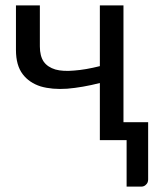

<svg xmlns="http://www.w3.org/2000/svg" viewBox="-20 -527 597 722"><path d="M537.1 -67.4Q537.1 -13.7 537.1 147.5Q537.1 160.2 529.3 167Q522.5 174.8 510.7 174.8Q492.2 174.8 456.1 174.8Q456.1 130.9 456.1 0Q430.7 0 355.5 0Q355.5 -53.7 355.5 -214.8Q290 -198.2 232.4 -193.4Q175.8 -189.5 132.8 -202.1Q89.8 -215.8 65.4 -248Q40 -281.2 40 -338.9Q40 -355.5 40 -389.6Q40 -418.9 40 -506.8Q62.5 -506.8 129.9 -506.8Q129.9 -467.8 129.9 -352.5Q129.9 -316.4 144.5 -294.9Q159.2 -274.4 188.5 -265.6Q216.8 -257.8 258.8 -261.7Q300.8 -264.6 355.5 -278.3Q355.5 -354.5 355.5 -506.8Q377 -506.8 444.3 -506.8Q444.3 -396.5 444.3 -67.4Q466.8 -67.4 537.1 -67.4Z"/></svg>

Font: Lato
Style: Regular
Weight: 400
Designer: Lukasz Dziedzic with Adam Twardoch and Botio Nikoltchev
Version: Version 2.015; 2015-08-06; http://www.latofonts.com/